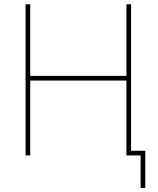

<svg xmlns="http://www.w3.org/2000/svg" viewBox="-20 -748 758 924"><path d="M103 0V-727.5H125.5V-382.8H588.4V-727.5H610.8V0H588.4V-360.4H125.5V0ZM656.7 156.2V0H604V-22.5H679.2V156.2Z"/></svg>

Font: Inter 20pt Thin
Style: Regular
Weight: 250
Version: Version 4.001;git-66647c0bb